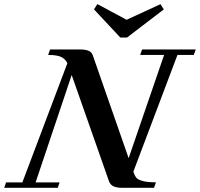

<svg xmlns="http://www.w3.org/2000/svg" viewBox="-50 -900 958 920"><path d="M526.4 -720.2 400.4 -855 416.5 -880.4 556.6 -805.2 718.8 -879.9 734.9 -855 558.6 -720.2ZM-29.8 0 -21 -25.9H57.1L272.9 -597.2Q263.2 -617.2 243.4 -627Q223.6 -636.7 180.7 -636.7L189.9 -663.1H331.1Q359.4 -663.1 374.8 -656.5Q390.1 -649.9 395 -633.8L566.4 -142.1L736.3 -636.7H621.6L630.9 -663.1H888.2L878.4 -636.7H800.3L588.9 -77.1Q595.7 -57.6 602.8 -48.6Q609.9 -39.6 632.6 -33Q655.3 -26.4 697.3 -26.4L688 0H537.6Q509.3 0 494.1 -7.1Q479 -14.2 472.7 -30.3L293.5 -540.5L120.6 -25.9H235.4L226.6 0Z"/></svg>

Font: Elstob 18pt SemiBold
Style: Italic
Weight: 600
Italic angle: -20°
Designer: Peter S. Baker
Version: Version 1.015